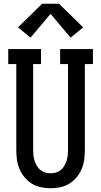

<svg xmlns="http://www.w3.org/2000/svg" viewBox="-20 -997 540 1025"><path d="M250 8Q224 8 198 2.5Q172 -3 150 -16.5Q128 -30 111 -50.5Q94 -71 84 -95Q74 -119 70.5 -144.5Q67 -170 67 -196V-655H24V-735H199V-655H157V-196Q157 -182 158.5 -167.5Q160 -153 164.5 -139Q169 -125 176.5 -112Q184 -99 195.5 -89.5Q207 -80 221 -76Q235 -72 250 -72Q265 -72 279 -76Q293 -80 304.5 -89.5Q316 -99 323.5 -112Q331 -125 335.5 -139Q340 -153 341.5 -167.5Q343 -182 343 -196V-655H301V-735H476V-655H433V-196Q433 -170 429.5 -144.5Q426 -119 416 -95Q406 -71 389 -50.5Q372 -30 350 -16.5Q328 -3 302 2.5Q276 8 250 8ZM143 -796 76 -851 205 -977H295L424 -851L357 -796L250 -923Z"/></svg>

Font: Iosevka Slab Medium
Style: Regular
Weight: 500
Monospace: yes
Designer: Belleve Invis
Foundry: Belleve Invis
Version: Version 11.1.1; ttfautohint (v1.8.3)